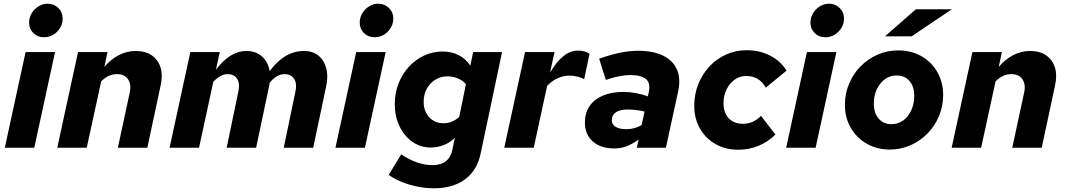

<svg xmlns="http://www.w3.org/2000/svg" viewBox="-20 -797 5755 1036"><path d="M217 -596Q183 -596 160 -618.5Q137 -641 137 -675Q137 -702 151 -725.5Q165 -749 188 -763Q211 -777 237 -777Q271 -777 294.5 -754Q318 -731 318 -697Q318 -656 288 -626Q258 -596 217 -596ZM6 0 118 -516H277L165 0Z M289 0 401 -516H560L543 -436Q579 -478 622 -500Q665 -522 712 -522Q764 -522 798.5 -498.5Q833 -475 846 -433.5Q859 -392 847 -337L775 0H616L680 -297Q690 -341 671 -369Q652 -397 611 -397Q588 -397 567 -387.5Q546 -378 526 -358L448 0Z M895 0 1007 -516H1166L1145 -421Q1183 -471 1224 -496.5Q1265 -522 1309 -522Q1360 -522 1393.5 -492.5Q1427 -463 1435 -413Q1515 -522 1620 -522Q1667 -522 1697.5 -497.5Q1728 -473 1740 -430Q1752 -387 1740 -332L1670 0H1511L1575 -307Q1583 -347 1566.5 -372Q1550 -397 1515 -397Q1495 -397 1476 -386.5Q1457 -376 1435 -351Q1435 -347 1434 -342Q1433 -337 1432 -332L1362 0H1203L1267 -307Q1275 -348 1259 -372.5Q1243 -397 1207 -397Q1171 -397 1131 -356L1054 0Z M2001 -596Q1967 -596 1944 -618.5Q1921 -641 1921 -675Q1921 -702 1935 -725.5Q1949 -749 1972 -763Q1995 -777 2021 -777Q2055 -777 2078.5 -754Q2102 -731 2102 -697Q2102 -656 2072 -626Q2042 -596 2001 -596ZM1790 0 1902 -516H2061L1949 0Z M2320 219Q2256 219 2191.5 200Q2127 181 2077 147L2145 36Q2232 94 2313 94Q2358 94 2385.5 73Q2413 52 2421 11L2434 -53Q2409 -28 2375 -14.5Q2341 -1 2303 -1Q2249 -1 2205 -32Q2161 -63 2135.5 -116Q2110 -169 2110 -235Q2110 -294 2130 -345.5Q2150 -397 2185.5 -436Q2221 -475 2268 -497Q2315 -519 2369 -519Q2417 -519 2455 -499.5Q2493 -480 2518 -443L2533 -516H2689L2574 29Q2555 122 2489.5 170.5Q2424 219 2320 219ZM2373 -132Q2397 -132 2418 -140.5Q2439 -149 2458 -166L2494 -343Q2477 -363 2450.5 -374Q2424 -385 2394 -385Q2358 -385 2329 -367Q2300 -349 2283 -318.5Q2266 -288 2266 -248Q2266 -197 2296 -164.5Q2326 -132 2373 -132Z M2701 0 2813 -516H2972L2948 -405Q2984 -466 3021 -495Q3058 -524 3099 -524Q3135 -524 3161 -507L3132 -369Q3122 -377 3098 -383Q3074 -389 3052 -389Q3019 -389 2987 -374Q2955 -359 2932 -333L2860 0Z M3295 4Q3222 4 3179 -33.5Q3136 -71 3136 -135Q3136 -187 3161 -224Q3186 -261 3233 -281Q3280 -301 3345 -301Q3378 -301 3411.5 -294.5Q3445 -288 3476 -277L3481 -302Q3491 -348 3466 -370Q3441 -392 3380 -392Q3354 -392 3322.5 -386Q3291 -380 3249 -366L3213 -480Q3274 -502 3325.5 -512.5Q3377 -523 3423 -523Q3505 -523 3558.5 -496.5Q3612 -470 3633 -421Q3654 -372 3639 -303L3573 0H3416L3426 -44Q3389 -18 3359 -7Q3329 4 3295 4ZM3359 -100Q3382 -100 3402.5 -105.5Q3423 -111 3442 -122L3458 -195Q3439 -200 3415 -203Q3391 -206 3366 -206Q3325 -206 3303 -191Q3281 -176 3281 -148Q3281 -126 3301.5 -113Q3322 -100 3359 -100Z M3963 11Q3895 11 3841 -19.5Q3787 -50 3756.5 -104Q3726 -158 3726 -226Q3726 -289 3748 -343.5Q3770 -398 3808.5 -439Q3847 -480 3898.5 -503Q3950 -526 4009 -526Q4078 -526 4134.5 -497.5Q4191 -469 4224 -416L4112 -324Q4094 -356 4068 -371.5Q4042 -387 4006 -387Q3972 -387 3944.5 -367.5Q3917 -348 3900.5 -314.5Q3884 -281 3884 -240Q3884 -206 3896.5 -181Q3909 -156 3932.5 -142.5Q3956 -129 3988 -129Q4017 -129 4041 -139.5Q4065 -150 4086 -172L4164 -71Q4124 -31 4072 -10Q4020 11 3963 11Z M4433 -596Q4399 -596 4376 -618.5Q4353 -641 4353 -675Q4353 -702 4367 -725.5Q4381 -749 4404 -763Q4427 -777 4453 -777Q4487 -777 4510.5 -754Q4534 -731 4534 -697Q4534 -656 4504 -626Q4474 -596 4433 -596ZM4222 0 4334 -516H4493L4381 0Z M4781 10Q4712 10 4657 -21.5Q4602 -53 4570.5 -107.5Q4539 -162 4539 -231Q4539 -292 4561.5 -345.5Q4584 -399 4623.5 -439Q4663 -479 4715 -502Q4767 -525 4827 -525Q4897 -525 4951.5 -494Q5006 -463 5037.5 -408.5Q5069 -354 5069 -284Q5069 -224 5046.5 -170.5Q5024 -117 4984.5 -76.5Q4945 -36 4892.5 -13Q4840 10 4781 10ZM4790 -127Q4826 -127 4853.5 -147Q4881 -167 4897 -201.5Q4913 -236 4913 -280Q4913 -331 4887 -360.5Q4861 -390 4817 -390Q4783 -390 4755.5 -370Q4728 -350 4711.5 -316Q4695 -282 4695 -239Q4695 -187 4721 -157Q4747 -127 4790 -127ZM4755 -601 4922 -747H5116L4899 -601Z M5115 0 5227 -516H5386L5369 -436Q5405 -478 5448 -500Q5491 -522 5538 -522Q5590 -522 5624.5 -498.5Q5659 -475 5672 -433.5Q5685 -392 5673 -337L5601 0H5442L5506 -297Q5516 -341 5497 -369Q5478 -397 5437 -397Q5414 -397 5393 -387.5Q5372 -378 5352 -358L5274 0Z"/></svg>

Font: Red Hat Text VF
Style: Italic
Weight: 300
Italic angle: -12°
Designer: Pentagram, MCKL
Foundry: Pentagram, MCKL
Version: Version 1.023